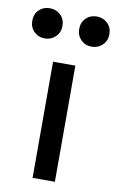

<svg xmlns="http://www.w3.org/2000/svg" viewBox="-130 -768 498 814"><g transform="rotate(10 119.0 -360.5)"><path d="M70 -500H166V0H70ZM18 -591Q-10 -591 -28.5 -609.5Q-47 -628 -47 -656Q-47 -685 -28.5 -703Q-10 -721 18 -721Q45 -721 64 -703Q83 -685 83 -656Q83 -628 64 -609.5Q45 -591 18 -591ZM220 -591Q192 -591 173.5 -609.5Q155 -628 155 -656Q155 -685 173.5 -703Q192 -721 220 -721Q247 -721 266 -703Q285 -685 285 -656Q285 -628 266 -609.5Q247 -591 220 -591Z"/></g></svg>

Font: NT Somic Medium
Style: Regular
Weight: 500
Designer: Ravid Balaliev — lead type designer, mastering
Michael Voronin — secret advisor, marketing
Ivan Kovalenko — best boy
Foundry: NT Type
Version: Version 0.7